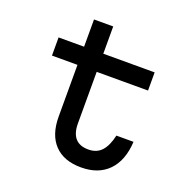

<svg xmlns="http://www.w3.org/2000/svg" viewBox="-135 -887 1020 1033"><g transform="rotate(20 375.0 -370.0)"><path d="M340 -600H634V-496H340V-200Q340 -145 365 -116.5Q390 -88 440 -88Q487 -88 515 -118Q543 -148 557 -210H655Q649 -101 592 -42.5Q535 16 436 16Q337 16 283.5 -40Q230 -96 230 -200V-496H84V-600H230V-756H340Z"/></g></svg>

Font: Martian Mono Custom sWd Rg
Style: Regular
Weight: 400
Width: 6
Monospace: yes
Designer: Alex Havermale
Foundry: Evil Martians
Version: Version 1.000